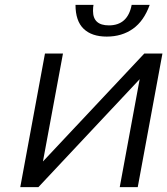

<svg xmlns="http://www.w3.org/2000/svg" viewBox="-20 -766 685 786"><path d="M289.1 -746.1H362.8Q360.8 -737.3 360.8 -721.2Q360.8 -662.1 425.8 -662.1Q502.9 -662.1 519 -746.1H592.8Q569.3 -680.2 524.2 -648.2Q479 -616.2 417 -616.2Q355.5 -616.2 322.3 -648.2Q289.1 -680.2 289.1 -746.1ZM63 0 164.1 -546.9H237.8L155.8 -105L570.8 -546.9H645L543.9 0H470.2L551.8 -441.9L137.2 0Z"/></svg>

Font: Involve
Style: Italic
Weight: 400
Italic angle: -10.5°
Designer: Stefan Peev
Foundry: Context Ltd.
Version: Version 1.001